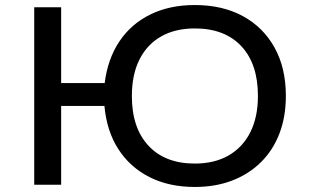

<svg xmlns="http://www.w3.org/2000/svg" viewBox="-20 -734 1240 763"><path d="M754 9Q652 9 574.5 -30Q497 -69 450.5 -141Q404 -213 395 -313H223V0H116V-705H223V-404H396Q408 -500 454.5 -569.5Q501 -639 577.5 -676.5Q654 -714 754 -714Q864 -714 945 -670Q1026 -626 1071 -545Q1116 -464 1116 -353Q1116 -270 1090.5 -203.5Q1065 -137 1017 -89.5Q969 -42 902.5 -16.5Q836 9 754 9ZM754 -84Q833 -84 889 -116.5Q945 -149 975 -209Q1005 -269 1005 -353Q1005 -480 939 -550.5Q873 -621 754 -621Q676 -621 620 -589Q564 -557 534 -497Q504 -437 504 -352Q504 -226 570 -155Q636 -84 754 -84Z"/></svg>

Font: Nunito Sans 7pt SemiExpanded Medium
Style: Regular
Weight: 500
Width: 6
Designer: Vernon Adams
Foundry: Vernon Adams
Version: Version 3.101;gftools[0.9.27]